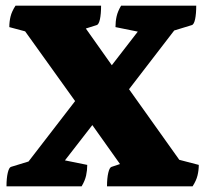

<svg xmlns="http://www.w3.org/2000/svg" viewBox="-20 -661 726 680"><path d="M3 -1Q3 -30 7.5 -49Q12 -68 19 -70L81 -89L246 -303L69 -550L13 -565Q13 -585 17.5 -603Q22 -621 35 -641H338Q338 -612 334 -593Q330 -574 322 -572L284 -560L376 -430L468 -549L389 -565Q389 -585 393 -603Q397 -621 409 -641H675Q675 -612 671 -593Q667 -574 659 -572L597 -553L437 -345L615 -95L684 -77Q684 -58 679.5 -39.5Q675 -21 662 -1H359Q359 -30 363.5 -49Q368 -68 375 -70L405 -80L307 -218L210 -93L289 -77Q289 -58 285 -39.5Q281 -21 269 -1Z"/></svg>

Font: Petrona Black
Style: Regular
Weight: 900
Designer: Ringo R. Seeber
Foundry: Ringo R. Seeber
Version: Version 2.001; ttfautohint (v1.8.3)